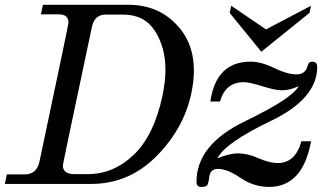

<svg xmlns="http://www.w3.org/2000/svg" viewBox="-49 -752 1344 785"><path d="M323.2 0H-29.3L-21 -39.1H52.2Q101.1 -39.1 112.3 -90.8Q231 -651.4 231 -659.2Q231 -693.4 191.4 -693.4H118.2L126.5 -732.4H476.1Q608.9 -732.4 688.5 -633.3Q743.7 -564.5 743.7 -463.9Q743.7 -419.9 732.9 -369.1Q702.1 -225.6 590.1 -112.8Q478 0 323.2 0ZM309.1 -40Q415 -40 497.8 -119.1Q580.6 -198.2 615.2 -360.4Q627.4 -417.5 627.4 -466.3Q627.4 -558.6 584.5 -625.5Q541.5 -692.4 454.6 -692.4H383.3Q337.4 -692.4 326.7 -641.6Q208 -82 208 -75.7Q208 -40 256.3 -40ZM1051.3 12.2Q988.3 12.2 934.3 -24.7Q880.4 -61.5 842.3 -61.5Q811 -61.5 806.6 -29.3Q803.2 -1.5 798.1 5.4Q793 12.2 773.4 12.2Q754.4 12.2 754.4 -8.8Q754.4 -160.2 951.2 -255.4Q1147.9 -350.6 1171.9 -399.9Q1137.2 -382.8 1102.5 -382.8Q1076.7 -382.8 1023.9 -399.4Q971.2 -416 947.8 -416Q872.6 -416 850.6 -336.9H811Q834.5 -500 975.6 -500Q1018.1 -500 1072 -473.9Q1126 -447.8 1163.1 -447.8Q1200.2 -447.8 1209 -483.4Q1212.9 -500 1226.6 -500Q1239.3 -500 1243.7 -493.7Q1248 -487.3 1248 -479Q1248 -348.6 1059.3 -258.1Q870.6 -167.5 839.8 -104.5Q889.2 -125 923.8 -125Q962.9 -125 1007.8 -105.2Q1052.7 -85.4 1086.4 -85.4Q1159.2 -85.4 1183.1 -174.3H1222.7Q1189 12.2 1051.3 12.2ZM1019.5 -540.5 890.1 -699.2 896.5 -728.5 1038.6 -631.8 1222.7 -728.5 1216.3 -699.2Z"/></svg>

Font: Munson
Style: Italic
Weight: 400
Italic angle: -12°
Designer: Paul James MIller
Foundry: High-Logic / Made with FontCreator
Version: Version 2.10;May 5, 2019;FontCreator 11.5.0.2430 64-bit